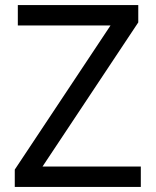

<svg xmlns="http://www.w3.org/2000/svg" viewBox="-20 -734 612 754"><path d="M533 0H38V-68L414 -634H50V-714H523V-646L147 -80H533Z"/></svg>

Font: Noto Sans Nag Mundari
Style: Regular
Weight: 400
Designer: Muthu Nedumaran
Version: Version 1.000; ttfautohint (v1.8.4.7-5d5b)